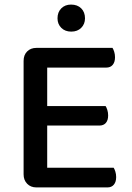

<svg xmlns="http://www.w3.org/2000/svg" viewBox="-20 -817 575 838"><path d="M83 -385H186V-8Q181 -6 167.5 -2.5Q154 1 139 1Q114 1 98.5 -15Q83 -31 83 -56ZM186 -226 83 -227V-551Q83 -577 98.5 -592.5Q114 -608 139 -608Q154 -608 167.5 -605Q181 -602 186 -599ZM139 -269V-354H441Q445 -348 448.5 -337Q452 -326 452 -313Q452 -292 442 -280.5Q432 -269 414 -269ZM139 1V-85H476Q480 -79 483.5 -68Q487 -57 487 -44Q487 -23 477 -11Q467 1 449 1ZM139 -522V-608H471Q475 -602 478.5 -591Q482 -580 482 -567Q482 -546 472 -534Q462 -522 444 -522ZM351 -737Q351 -712 334.5 -695.5Q318 -679 291 -679Q264 -679 247.5 -695.5Q231 -712 231 -737Q231 -764 247.5 -780.5Q264 -797 290 -797Q318 -797 334.5 -780.5Q351 -764 351 -737Z"/></svg>

Font: Baloo Bhaijaan 2 Medium
Style: Regular
Weight: 500
Designer: Sanskriti Dholi, Noopur Datye and Ek Type
Foundry: Ek Type
Version: Version 1.701